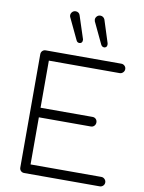

<svg xmlns="http://www.w3.org/2000/svg" viewBox="-110 -1130 905 1204"><g transform="rotate(10 343.0 -527.5)"><path d="M130 0Q117 0 108.5 -8.5Q100 -17 100 -30V-751Q100 -764 108.5 -772.5Q117 -781 130 -781H611Q623 -781 632 -772.5Q641 -764 641 -751Q641 -739 632 -730Q623 -721 611 -721H160V-421H491Q504 -421 512.5 -412.5Q521 -404 521 -391Q521 -378 512.5 -369Q504 -360 491 -360H160V-60H611Q623 -60 632 -51Q641 -42 641 -30Q641 -17 632 -8.5Q623 0 611 0ZM487 -863Q473 -863 466 -877L401 -1014Q399 -1020 399 -1025Q399 -1036 407.5 -1045.5Q416 -1055 430 -1055Q439 -1055 446.5 -1050Q454 -1045 458 -1036L504 -892Q505 -890 505 -883Q505 -873 499.5 -868Q494 -863 487 -863ZM329 -863Q315 -863 309 -877L244 -1014Q243 -1016 242.5 -1019Q242 -1022 242 -1025Q242 -1036 250.5 -1045.5Q259 -1055 273 -1055Q282 -1055 289.5 -1050Q297 -1045 300 -1036L347 -892Q348 -891 348 -888.5Q348 -886 348 -883Q348 -873 342.5 -868Q337 -863 329 -863Z"/></g></svg>

Font: ComfortaaLight
Style: Regular
Weight: 300
Designer: Johan Aakerlund
Foundry: Johan Aakerlund
Version: Version 3.104; ttfautohint (v1.8.1.43-b0c9)